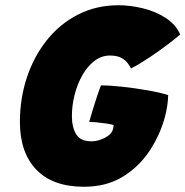

<svg xmlns="http://www.w3.org/2000/svg" viewBox="-20 -689 708 733"><path d="M300.5 24Q181.5 24 118.8 -41.2Q56 -106.5 56 -223.5Q56 -312.5 82.5 -392.8Q109 -473 158.5 -535.2Q208 -597.5 277.5 -633.2Q347 -669 432.5 -669Q478 -669 525.8 -657.2Q573.5 -645.5 612 -621Q650.5 -596.5 668 -557.5Q653.5 -544.5 622 -520.5Q590.5 -496.5 552.5 -471Q514.5 -445.5 480 -427.5Q476.5 -435 468.2 -446.8Q460 -458.5 443.8 -467.8Q427.5 -477 400 -477Q367 -477 340.2 -456.2Q313.5 -435.5 294.2 -401.5Q275 -367.5 264.8 -326.8Q254.5 -286 254.5 -245.5Q254.5 -203.5 270.8 -176.5Q287 -149.5 329.5 -149.5Q354.5 -149.5 380.5 -163Q406.5 -176.5 411.5 -196.5Q412.5 -202 413 -205.2Q413.5 -208.5 414 -211.5Q405.5 -214.5 387.5 -217.2Q369.5 -220 350.5 -221.8Q331.5 -223.5 320.5 -223.5Q325 -240.5 333.2 -267.2Q341.5 -294 350.2 -320.5Q359 -347 365.5 -363Q399.5 -363 447.5 -357.8Q495.5 -352.5 543 -344.2Q590.5 -336 622 -326Q622 -309.5 618.5 -286Q615 -262.5 610 -244Q591.5 -174.5 551 -113.2Q510.5 -52 448.2 -14Q386 24 300.5 24Z"/></svg>

Font: Grandstander Black
Style: Italic
Weight: 900
Italic angle: -15°
Designer: Tyler Finck
Foundry: Etcetera Type Co
Version: Version 1.200; ttfautohint (v1.8.3)